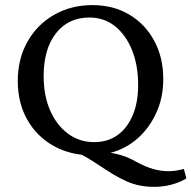

<svg xmlns="http://www.w3.org/2000/svg" viewBox="-20 -602 752 754"><path d="M340.8 7.8Q255.9 7.8 189.9 -29.3Q124 -66.4 86.9 -132.3Q49.8 -198.2 49.8 -284.2Q49.8 -370.1 87.4 -437.5Q125 -504.9 191.9 -543.5Q258.8 -582 342.8 -582Q424.8 -582 487.3 -544.9Q549.8 -507.8 585.4 -442.4Q621.1 -377 621.1 -291Q621.1 -225.6 599.1 -171.4Q577.1 -117.2 539.6 -77.1Q502 -37.1 453.6 -15.6Q405.3 5.9 350.6 5.9ZM585.9 131.8Q555.7 131.8 528.8 126.5Q502 121.1 476.6 109.9Q451.2 98.6 421.9 81.1Q406.2 71.3 386.7 58.6Q367.2 45.9 346.2 32.2Q325.2 18.6 305.7 8.3Q286.1 -2 270.5 -5.9H377.9Q420.9 -2.9 453.6 6.8Q486.3 16.6 518.6 35.2Q550.8 52.7 581.1 61.5Q611.3 70.3 641.6 70.3Q656.2 70.3 671.9 67.9Q687.5 65.4 702.1 61.5L711.9 98.6Q686.5 114.3 653.8 123Q621.1 131.8 585.9 131.8ZM349.6 -43.9Q403.3 -43.9 441.4 -71.3Q479.5 -98.6 501 -148.9Q522.5 -199.2 522.5 -267.6Q522.5 -346.7 498 -406.2Q473.6 -465.8 431.2 -499.5Q388.7 -533.2 331.1 -533.2Q248 -533.2 199.7 -471.2Q151.4 -409.2 151.4 -302.7Q151.4 -226.6 176.8 -168.5Q202.1 -110.4 247.1 -77.1Q292 -43.9 349.6 -43.9Z"/></svg>

Font: Crimson Pro ExtraLight
Style: Regular
Weight: 400
Version: Version 1.002